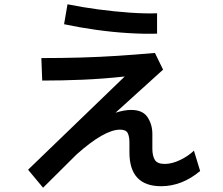

<svg xmlns="http://www.w3.org/2000/svg" viewBox="-20 -818 1040 896"><path d="M713 -661Q655 -659 580 -663.5Q505 -668 427 -679Q349 -690 279 -705L295 -798Q364 -784 439.5 -774Q515 -764 586 -759Q657 -754 713 -756ZM181 58 111 -26 562 -461Q460 -450 365.5 -446Q271 -442 177 -442L173 -547Q271 -547 358 -549.5Q445 -552 529 -557.5Q613 -563 703 -571L741 -493L519 -292Q560 -305 592 -305Q646 -305 668.5 -271Q691 -237 691 -193V-124Q691 -91 702.5 -72Q714 -53 749 -53Q782 -53 820 -71Q858 -89 885 -115L914 -20Q829 51 732 51Q584 51 584 -107V-153Q584 -181 576 -197Q568 -213 540 -213Q467 -213 337 -97Z"/></svg>

Font: Murecho Medium
Style: Regular
Weight: 500
Designer: Neil Summerour
Foundry: Positype
Version: Version 1.010; ttfautohint (v1.8.3)